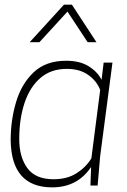

<svg xmlns="http://www.w3.org/2000/svg" viewBox="-20 -800 548 828"><path d="M465 -530H427ZM205 8Q29 8 26 -195Q26 -282 49.5 -360.5Q73 -439 125.5 -488.5Q178 -538 265 -538Q324 -538 362 -514.5Q400 -491 418 -456L427 -530H465L412 -127L401 0H370L373 -80Q314 8 205 8ZM211 -27Q269 -27 309.5 -52.5Q350 -78 374 -117L412 -412Q398 -450 361 -476.5Q324 -503 268 -503Q200 -503 154.5 -464Q109 -425 86 -356.5Q63 -288 63 -200Q63 -123 98 -75Q133 -27 211 -27ZM396 -618H358L271 -750L150 -618H108L256 -780H290Z"/></svg>

Font: Tanohe Sans ExtraLight
Style: Italic
Weight: 200
Designer: Village Type and Design LLC & Cristiano Sobral
Foundry: Cooper Hewitt Smithsonian Design Museum
Version: Version 1.00;September 29, 2021;FontCreator 13.0.0.2655 64-b